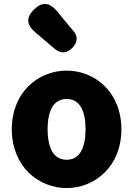

<svg xmlns="http://www.w3.org/2000/svg" viewBox="-20 -942 677 976"><path d="M512 -65C564 -116 597 -191 597 -285C597 -473 463 -583 319 -583C174 -583 40 -473 40 -285C40 -191 74 -116 125 -65C177 -14 247 14 319 14C391 14 461 -14 512 -65ZM245 -397C261 -424 286 -439 319 -439C385 -439 415 -379 415 -285C415 -190 385 -130 319 -130C286 -130 261 -145 245 -172C230 -199 222 -238 222 -285C222 -332 230 -371 245 -397ZM301 -847 270 -885C232 -930 195 -935 153 -894C111 -853 115 -816 160 -777L198 -745L259 -693C288 -668 320 -671 347 -698C374 -725 378 -756 353 -785Z"/></svg>

Font: GenSenRounded2 TW H
Style: Regular
Weight: 900
Version: Version 2.100;PS 2.1;hotconv 16.6.51;makeotf.lib2.5.65220 DE